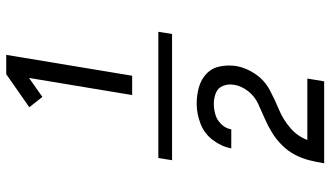

<svg xmlns="http://www.w3.org/2000/svg" viewBox="-242 -648 1060 616"><g transform="rotate(-90 288.0 -340.0)"><path d="M291 -446H353L420 -850H358L252 -776L285 -734L346 -777ZM487 -318 494 -362H89L82 -318ZM335 170 344 116H147Q159 84 186 61Q213 38 244.5 25Q276 12 307 -4.5Q338 -21 358 -50Q378 -79 384 -111Q388 -138 383 -164Q378 -190 359.5 -207.5Q341 -225 315.5 -232Q290 -239 263 -239Q232 -239 200 -227Q168 -215 147 -187.5Q126 -160 120 -128H181Q184 -146 197.5 -160Q211 -174 228.5 -179Q246 -184 263 -184Q281 -184 297.5 -177.5Q314 -171 320.5 -154.5Q327 -138 324 -120V-119Q320 -95 303.5 -74Q287 -53 263.5 -42Q240 -31 216.5 -21Q193 -11 171 2.5Q149 16 130.5 34.5Q112 53 100 75.5Q88 98 82 122Q76 146 72 170Z"/></g></svg>

Font: Iosevka Sparkle Light
Style: Italic
Weight: 300
Italic angle: -9°
Designer: Belleve Invis
Foundry: Belleve Invis
Version: Version 4.5.0; ttfautohint (v1.8.3)